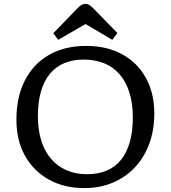

<svg xmlns="http://www.w3.org/2000/svg" viewBox="-20 -949 874 983"><path d="M412 14Q308 14 229.5 -30Q151 -74 107.5 -152.5Q64 -231 64 -336Q64 -452 107 -536.5Q150 -621 230 -667.5Q310 -714 422 -714Q527 -714 605.5 -671Q684 -628 727 -550Q770 -472 770 -368Q770 -283 744 -212.5Q718 -142 670 -91.5Q622 -41 556.5 -13.5Q491 14 412 14ZM425 -57Q482 -57 526 -75.5Q570 -94 599.5 -130.5Q629 -167 644.5 -221.5Q660 -276 660 -348Q660 -420 642.5 -475.5Q625 -531 592.5 -568.5Q560 -606 513.5 -625Q467 -644 408 -644Q352 -644 308.5 -625.5Q265 -607 235 -570.5Q205 -534 189.5 -480Q174 -426 174 -356Q174 -284 191.5 -228.5Q209 -173 242 -135Q275 -97 321.5 -77Q368 -57 425 -57ZM278 -745 253 -779 377 -907Q386 -917 396 -923Q406 -929 418 -929Q429 -929 438.5 -922.5Q448 -916 463 -901L581 -780L555 -745L418 -826Z"/></svg>

Font: Literata Variable Black
Style: Regular
Weight: 900
Designer: Latin by Veronika Burian and Jose Scaglione. Greek by Irene Vlachou. Cyrillic by Vera Evstafieva.
Foundry: TypeTogether
Version: Version 3.021